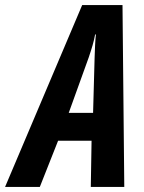

<svg xmlns="http://www.w3.org/2000/svg" viewBox="-77 -737 569 757"><path d="M-57 0H80L152 -182H284L281 0H413L406 -717H247ZM194 -292 273 -511C284 -544 293 -572 298 -601H301C298 -570 297 -541 296 -509L290 -292Z"/></svg>

Font: Noto Sans ExtraCondensed
Style: Bold Italic
Weight: 700
Width: 2
Italic angle: -12°
Designer: Monotype Design Team
Foundry: Monotype Imaging Inc.
Version: Version 2.013